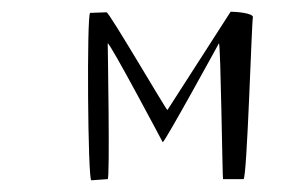

<svg xmlns="http://www.w3.org/2000/svg" viewBox="-20 -514 508 328"><path d="M134 -492C128 -490 130 -205 136 -206L164 -208C168 -208 164 -440 164 -440C168 -441 258 -271 258 -271C262 -272 354 -440 354 -440C357 -441 360 -208 361 -208H396C402 -208 410 -478 412 -484C414 -492 381 -494 374 -494L266 -326C264 -326 166 -494 162 -493Z"/></svg>

Font: pokerface
Style: Regular
Weight: 400
Version: Version 1